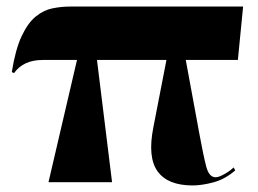

<svg xmlns="http://www.w3.org/2000/svg" viewBox="-20 -556 788 586"><path d="M128 0 215 -373H111Q51 -373 23 -333L16 -336Q27 -405 46 -445.5Q65 -486 89 -505.5Q113 -525 140 -530.5Q167 -536 194 -536H722L706 -373H547L589 -145Q601 -80 609.5 -47.5Q618 -15 638 -15Q648 -15 665.5 -25Q683 -35 693 -45L698 -36Q667 -9 631.5 0.5Q596 10 568 10Q492 10 461 -33Q430 -76 448 -167L488 -373H276L322 0Z"/></svg>

Font: Noto Serif Display SemiCondensed Black
Style: Regular
Weight: 900
Width: 4
Designer: Monotype Design Team
Foundry: Monotype Imaging Inc.
Version: Version 2.009